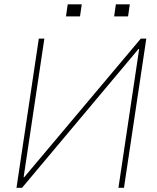

<svg xmlns="http://www.w3.org/2000/svg" viewBox="-20 -895 748 915"><path d="M650.9 -710.9H677.2L570.8 0H544.4L643.1 -660.6L640.6 -662.1L85 0H58.6L165 -710.9H191.4L92.8 -51.8L95.2 -50.3ZM361.3 -816.9H294.4L302.7 -874.5H369.6ZM590.3 -816.9H523.9L532.2 -874.5H598.6Z"/></svg>

Font: Roboto-ThinItalic
Style: Italic
Weight: 250
Italic angle: -12°
Designer: Google
Version: Version 1.100141; 2013; ttfautohint (v0.94.14-c901) -l 8 -r 